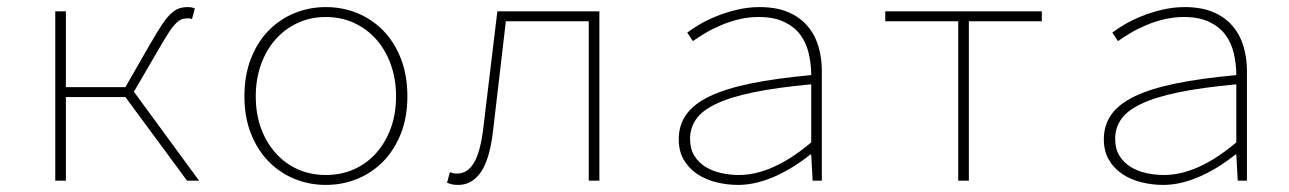

<svg xmlns="http://www.w3.org/2000/svg" viewBox="-20 -510 3640 542"><path d="M136 0V-478H166V-264H334L404 -386Q422 -417 435 -437Q448 -457 460 -469Q472 -481 483.5 -485.5Q495 -490 510 -490Q522 -490 530 -486L522 -456Q517 -458 515 -458Q513 -458 508 -458Q498 -458 490.5 -454.5Q483 -451 474.5 -442Q466 -433 456 -417.5Q446 -402 432 -378L358 -251L542 0H508L334 -236H166V0Z M900 12Q853 12 811.5 -5Q770 -22 738.5 -54Q707 -86 688.5 -132.5Q670 -179 670 -238Q670 -298 688.5 -345Q707 -392 738.5 -424Q770 -456 811.5 -473Q853 -490 900 -490Q947 -490 988.5 -473Q1030 -456 1061.5 -424Q1093 -392 1111.5 -345Q1130 -298 1130 -238Q1130 -179 1111.5 -132.5Q1093 -86 1061.5 -54Q1030 -22 988.5 -5Q947 12 900 12ZM900 -16Q943 -16 979 -32Q1015 -48 1041.5 -77.5Q1068 -107 1083 -147.5Q1098 -188 1098 -238Q1098 -287 1083 -328.5Q1068 -370 1041.5 -399.5Q1015 -429 979 -445.5Q943 -462 900 -462Q857 -462 821 -445.5Q785 -429 758.5 -399.5Q732 -370 717 -328.5Q702 -287 702 -238Q702 -188 717 -147.5Q732 -107 758.5 -77.5Q785 -48 821 -32Q857 -16 900 -16Z M1274 12Q1263 12 1256.5 10.5Q1250 9 1242 6L1250 -24Q1255 -22 1259.5 -21Q1264 -20 1270 -20Q1300 -20 1318 -50.5Q1336 -81 1344 -146Q1354 -230 1364 -312Q1374 -394 1384 -478H1672V0H1642V-450H1408Q1399 -372 1390 -296Q1381 -220 1372 -142Q1363 -62 1338 -25Q1313 12 1274 12Z M2064 12Q2032 12 2002 4.5Q1972 -3 1948.5 -18.5Q1925 -34 1910.5 -58.5Q1896 -83 1896 -117Q1896 -157 1917.5 -187Q1939 -217 1984 -238.5Q2029 -260 2100 -274.5Q2171 -289 2270 -298Q2270 -329 2263 -359Q2256 -389 2239.5 -411.5Q2223 -434 2194 -448Q2165 -462 2122 -462Q2093 -462 2066 -455.5Q2039 -449 2014.5 -438.5Q1990 -428 1970 -416Q1950 -404 1936 -394L1920 -418Q1933 -428 1954 -440.5Q1975 -453 2002 -464Q2029 -475 2060.5 -482.5Q2092 -490 2124 -490Q2172 -490 2205.5 -475.5Q2239 -461 2260 -436Q2281 -411 2290.5 -378.5Q2300 -346 2300 -310V0H2274L2270 -74H2268Q2247 -57 2222.5 -41.5Q2198 -26 2172 -14Q2146 -2 2118.5 5Q2091 12 2064 12ZM2066 -16Q2161 -16 2270 -108V-272Q2173 -263 2107.5 -249.5Q2042 -236 2002 -217Q1962 -198 1945 -173.5Q1928 -149 1928 -118Q1928 -90 1940 -70.5Q1952 -51 1971.5 -39Q1991 -27 2015.5 -21.5Q2040 -16 2066 -16Z M2685 0V-450H2479V-478H2921V-450H2715V0Z M3264 12Q3232 12 3202 4.5Q3172 -3 3148.5 -18.5Q3125 -34 3110.5 -58.5Q3096 -83 3096 -117Q3096 -157 3117.5 -187Q3139 -217 3184 -238.5Q3229 -260 3300 -274.5Q3371 -289 3470 -298Q3470 -329 3463 -359Q3456 -389 3439.5 -411.5Q3423 -434 3394 -448Q3365 -462 3322 -462Q3293 -462 3266 -455.5Q3239 -449 3214.5 -438.5Q3190 -428 3170 -416Q3150 -404 3136 -394L3120 -418Q3133 -428 3154 -440.5Q3175 -453 3202 -464Q3229 -475 3260.5 -482.5Q3292 -490 3324 -490Q3372 -490 3405.5 -475.5Q3439 -461 3460 -436Q3481 -411 3490.5 -378.5Q3500 -346 3500 -310V0H3474L3470 -74H3468Q3447 -57 3422.5 -41.5Q3398 -26 3372 -14Q3346 -2 3318.5 5Q3291 12 3264 12ZM3266 -16Q3361 -16 3470 -108V-272Q3373 -263 3307.5 -249.5Q3242 -236 3202 -217Q3162 -198 3145 -173.5Q3128 -149 3128 -118Q3128 -90 3140 -70.5Q3152 -51 3171.5 -39Q3191 -27 3215.5 -21.5Q3240 -16 3266 -16Z"/></svg>

Font: Source Code Pro ExtraLight
Style: Regular
Weight: 200
Monospace: yes
Designer: Paul D. Hunt, Teo Tuominen
Foundry: Adobe Systems Incorporated
Version: Version 2.030;PS 1.000;hotconv 16.6.51;makeotf.lib2.5.65220